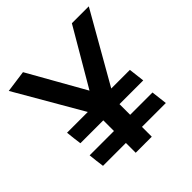

<svg xmlns="http://www.w3.org/2000/svg" viewBox="-182 -817 955 955"><g transform="rotate(-45 295.0 -340.0)"><path d="M235 0V-69H74Q71 -90 68.5 -111Q66 -132 64 -153H235V-228H74Q71 -249 68.5 -270Q66 -291 64 -312H210L6 -664Q35 -668 64 -672Q93 -676 122 -680L291 -381L466 -680H585L375 -312H506L516 -228H349V-153H506L516 -69H348V0Z"/></g></svg>

Font: Palanquin SemiBold
Style: Regular
Weight: 600
Designer: Pria Ravichandran
Version: Version 1.0.4